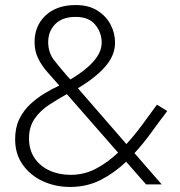

<svg xmlns="http://www.w3.org/2000/svg" viewBox="-20 -731 715 761"><path d="M207 -401Q191 -420 169.5 -443.5Q148 -467 132.5 -497Q117 -527 117 -564Q117 -629 161 -670Q205 -711 280 -711Q331 -711 365.5 -689.5Q400 -668 418 -634Q436 -600 436 -562Q436 -512 398 -468Q360 -424 290 -382L289 -381L481 -160Q513 -195 543 -235.5Q573 -276 602 -316L643 -291Q611 -249 579.5 -205.5Q548 -162 513 -124L621 0H559L480 -90Q434 -46 379.5 -18Q325 10 257 10Q200 10 150.5 -12.5Q101 -35 70.5 -77.5Q40 -120 40 -179Q40 -225 56.5 -259Q73 -293 100 -318Q127 -343 157 -361Q187 -379 215 -392ZM247 -429 259 -416Q317 -450 350 -487Q383 -524 383 -562Q383 -602 357.5 -633Q332 -664 280 -664Q227 -664 199 -635.5Q171 -607 171 -564Q171 -522 195.5 -491Q220 -460 247 -429ZM95 -182Q95 -137 117 -104.5Q139 -72 176.5 -55Q214 -38 260 -38Q314 -38 360.5 -62.5Q407 -87 448 -126L245 -358Q211 -339 176 -316.5Q141 -294 118 -261.5Q95 -229 95 -182Z"/></svg>

Font: Jost* Light
Style: Regular
Weight: 300
Version: Version 3.7